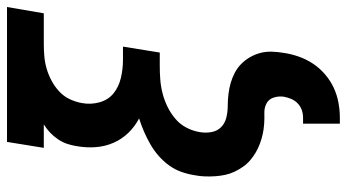

<svg xmlns="http://www.w3.org/2000/svg" viewBox="-241 -534 990 548"><g transform="rotate(-90 254.0 -260.0)"><path d="M175 215V110H192Q203 110 213.5 106.5Q224 103 232.5 95Q241 87 245.5 76.5Q250 66 252 55Q254 40 249.5 26Q245 12 232.5 5.5Q220 -1 205 -0.5Q190 0 175 -1Q160 -2 146 -5Q132 -8 118.5 -13Q105 -18 93 -25Q81 -32 70.5 -41Q60 -50 52 -61.5Q44 -73 38 -85.5Q32 -98 29 -112Q26 -126 25 -140.5Q24 -155 24.5 -170Q25 -185 28 -200Q31 -219 37.5 -237.5Q44 -256 56 -272.5Q68 -289 83.5 -302.5Q99 -316 116.5 -326Q134 -336 152.5 -344Q171 -352 190 -358Q167 -370 149 -388.5Q131 -407 120.5 -431Q110 -455 108 -482Q106 -509 111 -537Q113 -550 117.5 -563.5Q122 -577 130.5 -589.5Q139 -602 149.5 -612Q160 -622 173 -630H106L123 -735H508L490 -630H403Q385 -630 367.5 -628.5Q350 -627 332.5 -622Q315 -617 298 -608Q281 -599 267 -586Q253 -573 245 -556Q237 -539 234 -522Q229 -496 236 -471Q243 -446 261.5 -431Q280 -416 305.5 -410Q331 -404 357 -404H395L378 -299H339Q320 -299 300.5 -297.5Q281 -296 261.5 -291Q242 -286 223.5 -277Q205 -268 189 -254.5Q173 -241 163.5 -222.5Q154 -204 151 -185Q148 -168 151 -151.5Q154 -135 165 -124Q176 -113 192.5 -109Q209 -105 225.5 -105Q242 -105 259 -103Q276 -101 291.5 -96.5Q307 -92 321 -84.5Q335 -77 346 -66Q357 -55 365 -41Q373 -27 377 -11.5Q381 4 380.5 21Q380 38 377 55Q374 76 366.5 97.5Q359 119 346.5 138Q334 157 316 172.5Q298 188 277.5 197.5Q257 207 235 211Q213 215 192 215Z"/></g></svg>

Font: Iosevka SS04 Extrabold
Style: Italic
Weight: 800
Italic angle: -9°
Monospace: yes
Designer: Belleve Invis
Foundry: Belleve Invis
Version: Version 19.0.0; ttfautohint (v1.8.4)